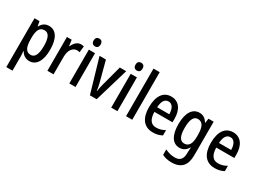

<svg xmlns="http://www.w3.org/2000/svg" viewBox="-45 -1588 3560 2656"><g transform="rotate(30 1735.0 -260.0)"><path d="M299 -550C240 -550 198 -522 168 -467H162L149 -540H69V240H168V8C168 -12 165 -40 162 -70H168C195 -21 241 10 301 10C409 10 475 -91 475 -270C475 -454 409 -550 299 -550ZM274 -466C345 -466 374 -398 374 -270C374 -142 342 -74 275 -74C199 -74 168 -136 168 -266V-286C168 -410 200 -466 274 -466Z M807 -550C750 -550 708 -505 682 -447H676L663 -540H587V0H685V-281C684 -382 734 -451 802 -451C815 -451 832 -449 844 -444L855 -544C839 -548 822 -550 807 -550Z M988 -745C952 -745 931 -725 931 -683C931 -642 953 -621 988 -621C1022 -621 1043 -642 1043 -683C1043 -724 1023 -745 988 -745ZM1036 -540H937V0H1036Z M1266 0H1374L1534 -540H1432L1346 -219C1334 -173 1325 -129 1322 -100H1318C1313 -141 1304 -187 1292 -231L1210 -540H1108Z M1657 -745C1621 -745 1600 -725 1600 -683C1600 -642 1622 -621 1657 -621C1691 -621 1712 -642 1712 -683C1712 -724 1692 -745 1657 -745ZM1705 -540H1606V0H1705Z M1942 0V-760H1843V0Z M2253 -549C2127 -549 2055 -448 2055 -266C2055 -99 2126 10 2273 10C2329 10 2375 -1 2419 -25V-110C2372 -83 2330 -71 2280 -71C2198 -71 2155 -130 2153 -248H2442V-308C2442 -450 2375 -549 2253 -549ZM2253 -471C2317 -471 2347 -407 2348 -322H2154C2159 -423 2195 -471 2253 -471Z M2702 -550C2591 -550 2525 -449 2525 -267C2525 -90 2589 10 2699 10C2756 10 2799 -15 2832 -73H2836C2834 -49 2832 -18 2832 4V19C2832 117 2790 158 2710 158C2660 158 2607 146 2555 120V207C2601 230 2649 240 2707 240C2861 240 2931 154 2931 -1V-540H2848L2838 -469H2833C2800 -526 2757 -550 2702 -550ZM2724 -464C2799 -464 2834 -407 2834 -271V-247C2834 -128 2798 -74 2727 -74C2659 -74 2626 -136 2626 -266C2626 -396 2658 -464 2724 -464Z M3241 -549C3115 -549 3043 -448 3043 -266C3043 -99 3114 10 3261 10C3317 10 3363 -1 3407 -25V-110C3360 -83 3318 -71 3268 -71C3186 -71 3143 -130 3141 -248H3430V-308C3430 -450 3363 -549 3241 -549ZM3241 -471C3305 -471 3335 -407 3336 -322H3142C3147 -423 3183 -471 3241 -471Z"/></g></svg>

Font: Noto Sans Gujarati Condensed Medium
Style: Regular
Weight: 500
Width: 3
Designer: Jelle Bosma - Monotype Design Team, Universal Thirst
Foundry: Monotype Imaging Inc.
Version: Version 2.106